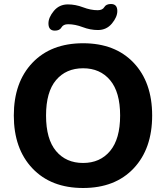

<svg xmlns="http://www.w3.org/2000/svg" viewBox="-20 -930 829 959"><path d="M395 9Q235 9 142 -89Q49 -187 49 -353Q49 -519 142 -616.5Q235 -714 395 -714Q555 -714 647.5 -616.5Q740 -519 740 -353Q740 -187 647.5 -89Q555 9 395 9ZM395 -116Q480 -116 530 -176Q580 -236 580 -353Q580 -470 530 -529.5Q480 -589 395 -589Q310 -589 260 -530Q210 -471 210 -353Q210 -235 260 -175.5Q310 -116 395 -116ZM469 -780Q431 -780 393 -794.5Q355 -809 320 -809Q296 -809 287 -793Q278 -777 254 -777Q222 -777 222 -813Q222 -843 249 -875.5Q276 -908 319 -908Q357 -908 395 -893.5Q433 -879 468 -879Q492 -879 501 -894.5Q510 -910 534 -910Q566 -910 566 -875Q566 -845 539 -812.5Q512 -780 469 -780Z"/></svg>

Font: Nunito VF Beta Light
Style: Regular
Weight: 300
Designer: Vernon Adams
Foundry: newtypography
Version: Version 3.001